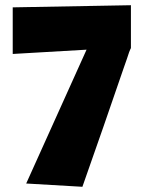

<svg xmlns="http://www.w3.org/2000/svg" viewBox="-20 -735 546 744"><path d="M299.3 -11.2C354 -165.5 407.2 -319.8 460.4 -474.6C469.2 -499 476.1 -519.5 480.5 -533.2C482.9 -540 485.8 -545.4 487.3 -548.8V-714.8L29.3 -706.5V-525.9L315.4 -542.5L81.5 -23.9Z"/></svg>

Font: Luckiest Guy
Style: Regular
Weight: 400
Designer: Astigmatic (AOETI)
Foundry: Astigmatic (AOETI)
Version: Version 1.001